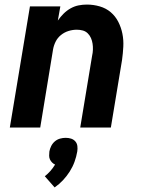

<svg xmlns="http://www.w3.org/2000/svg" viewBox="-20 -558 640 840"><path d="M23 0 111 -530H244L233 -468Q244 -484 258 -498Q272 -512 289 -521.5Q306 -531 324 -534.5Q342 -538 360 -538Q389 -538 416.5 -530Q444 -522 464.5 -504.5Q485 -487 497.5 -462.5Q510 -438 515.5 -410.5Q521 -383 519.5 -354Q518 -325 514 -296L465 0H331L383 -314Q386 -327 386.5 -340.5Q387 -354 385 -367Q383 -380 378 -391.5Q373 -403 364 -412Q355 -421 342.5 -424.5Q330 -428 316 -428Q298 -428 280 -422.5Q262 -417 247 -405Q232 -393 223.5 -376Q215 -359 212 -341L156 0ZM219 262 176 213Q189 203 200.5 190Q212 177 221 162Q214 159 208 153Q202 147 198.5 139.5Q195 132 195 123Q195 114 196 105Q198 93 204 81Q210 69 220 60.5Q230 52 242.5 48.5Q255 45 267 45Q280 45 291 48.5Q302 52 309.5 60.5Q317 69 318.5 81Q320 93 318 105Q314 128 306 150Q298 172 285 192.5Q272 213 255.5 230.5Q239 248 219 262Z"/></svg>

Font: Iosevka Curly XBdExObl
Style: Regular
Weight: 800
Width: 7
Italic angle: -9°
Monospace: yes
Designer: Belleve Invis
Foundry: Belleve Invis
Version: Version 11.1.0; ttfautohint (v1.8.3)